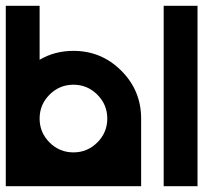

<svg xmlns="http://www.w3.org/2000/svg" viewBox="-20 -645 763 665"><path d="M0 0V-625H117.2V-438Q169.4 -468.8 234.4 -468.8Q331.5 -468.8 400.1 -400.1Q468.8 -331.5 468.8 -234.4V0ZM664.1 0H546.9V-625H664.1ZM117.2 -234.4Q117.2 -186 151.6 -151.6Q186 -117.2 234.4 -117.2Q282.7 -117.2 317.1 -151.6Q351.6 -186 351.6 -234.4Q351.6 -282.7 317.1 -317.1Q282.7 -351.6 234.4 -351.6Q186 -351.6 151.6 -317.1Q117.2 -282.7 117.2 -234.4Z"/></svg>

Font: Leporid
Style: Regular
Weight: 400
Designer: GGBotNet
Foundry: GGBotNet
Version: 1.00